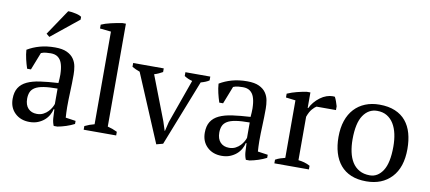

<svg xmlns="http://www.w3.org/2000/svg" viewBox="-70 -1023 2895 1292"><g transform="rotate(10 1377.5 -377.5)"><path d="M217 -50Q242 -50 261 -60Q280 -70 293 -84Q306 -98 314 -112.5Q322 -127 325 -137V-242Q267 -242 230 -236Q193 -230 172 -217Q151 -204 143 -184.5Q135 -165 135 -140Q135 -97 157 -73.5Q179 -50 217 -50ZM410 -131Q410 -109 411 -93Q412 -77 413 -59L482 -49V-28Q457 -15 426.5 -5Q396 5 368 10H343Q333 -13 331 -40.5Q329 -68 328 -101H323Q319 -81 307.5 -60.5Q296 -40 277.5 -24Q259 -8 234 2Q209 12 177 12Q116 12 77.5 -25Q39 -62 39 -122Q39 -168 57.5 -197.5Q76 -227 112 -244Q148 -261 201 -268.5Q254 -276 324 -280Q327 -311 327 -338Q326 -348 326 -358Q324 -392 315 -416.5Q306 -441 287.5 -454.5Q269 -468 239 -468Q225 -468 207.5 -466.5Q190 -465 173 -458L126 -338H100Q90 -368 82.5 -400Q75 -432 73 -463Q111 -486 157.5 -499Q204 -512 261 -512Q312 -512 342.5 -497.5Q373 -483 389 -460Q405 -437 410 -409Q415 -381 415 -353Q415 -293 412.5 -237.5Q410 -182 410 -131ZM305 -767Q308 -767 312 -767Q318 -766 326 -766Q339 -764 353 -761.5Q367 -759 379 -754.5Q391 -750 397 -745V-726L210 -575L188 -593Z M768 0H546V-25Q579 -41 612 -49V-682L536 -690V-716Q562 -728 601 -737Q640 -746 677 -752H702V-49Q735 -41 768 -25Z M1044 12 849 -450Q820 -460 796 -474V-500H1005V-475Q992 -468 978.5 -461.5Q965 -455 948 -450L1064 -149L1084 -87H1086L1101 -150L1208 -450Q1192 -454 1178.5 -460Q1165 -466 1153 -474V-500H1323V-474Q1313 -467 1298.5 -461Q1284 -455 1266 -450L1089 0Z M1530 -50Q1555 -50 1574 -60Q1593 -70 1606 -84Q1619 -98 1627 -112.5Q1635 -127 1638 -137V-242Q1580 -242 1543 -236Q1506 -230 1485 -217Q1464 -204 1456 -184.5Q1448 -165 1448 -140Q1448 -97 1470 -73.5Q1492 -50 1530 -50ZM1723 -131Q1723 -109 1724 -93Q1725 -77 1726 -59L1795 -49V-28Q1770 -15 1739.5 -5Q1709 5 1681 10H1656Q1646 -13 1644 -40.5Q1642 -68 1641 -101H1636Q1632 -81 1620.5 -60.5Q1609 -40 1590.5 -24Q1572 -8 1547 2Q1522 12 1490 12Q1429 12 1390.5 -25Q1352 -62 1352 -122Q1352 -168 1370.5 -197.5Q1389 -227 1425 -244Q1461 -261 1514 -268.5Q1567 -276 1637 -280Q1640 -311 1640 -338Q1639 -348 1639 -358Q1637 -392 1628 -416.5Q1619 -441 1600.5 -454.5Q1582 -468 1552 -468Q1538 -468 1520.5 -466.5Q1503 -465 1486 -458L1439 -338H1413Q1403 -368 1395.5 -400Q1388 -432 1386 -463Q1424 -486 1470.5 -499Q1517 -512 1574 -512Q1625 -512 1655.5 -497.5Q1686 -483 1702 -460Q1718 -437 1723 -409Q1728 -381 1728 -353Q1728 -293 1725.5 -237.5Q1723 -182 1723 -131Z M2062 -425Q2051 -419 2034.5 -400.5Q2018 -382 2005 -346V-49Q2025 -47 2045 -41.5Q2065 -36 2085 -25V0H1849V-25Q1867 -35 1883 -40Q1899 -45 1915 -49V-442L1849 -450V-476Q1881 -490 1915 -498.5Q1949 -507 1980 -512H2005V-406H2009Q2018 -426 2034.5 -446Q2051 -466 2072.5 -482Q2094 -498 2116 -505.5Q2138 -513 2158 -513Q2165 -513 2172 -512Q2179 -499 2184.5 -483.5Q2190 -468 2195 -451V-425Z M2339 -250Q2339 -205 2347.5 -165Q2356 -125 2374.5 -95.5Q2393 -66 2423 -49Q2453 -32 2495 -32Q2549 -32 2583.5 -85Q2618 -138 2618 -250Q2618 -296 2609.5 -335.5Q2601 -375 2583 -404.5Q2565 -434 2537 -451Q2509 -468 2470 -468Q2411 -468 2375 -415Q2339 -362 2339 -250ZM2243 -250Q2243 -313 2259.5 -361.5Q2276 -410 2307 -443.5Q2338 -477 2381.5 -494.5Q2425 -512 2478 -512Q2540 -512 2585 -493Q2630 -474 2658.5 -439.5Q2687 -405 2700.5 -357Q2714 -309 2714 -250Q2714 -124 2650 -56Q2586 12 2478 12Q2418 12 2374 -6.5Q2330 -25 2301 -59.5Q2272 -94 2257.5 -142.5Q2243 -191 2243 -250Z"/></g></svg>

Font: PTSerif
Style: Regular
Weight: 400
Designer: A.Korolkova, O.Umpeleva, V.Yefimov
Foundry: ParaType Ltd
Version: Version 1.000W OFL; ttfautohint (v1.2) -l 8 -r 50 -G 200 -x 